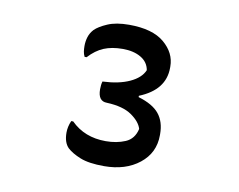

<svg xmlns="http://www.w3.org/2000/svg" viewBox="-56 -858 711 571"><g transform="rotate(10 300.0 -572.5)"><path d="M433 -681Q433 -614 356 -583V-579Q400 -566 419 -542.5Q438 -519 438 -482V-478Q438 -425 396.5 -392Q355 -359 290 -359Q244 -359 218 -369.5Q192 -380 178 -393Q163 -408 163 -438Q163 -456 171 -474H177Q218 -433 282 -433Q315 -433 341 -444Q367 -455 374 -486Q368 -507 341.5 -525.5Q315 -544 266 -546Q239 -546 239 -582Q239 -596 242 -606Q291 -608 323.5 -623Q356 -638 366 -662Q362 -686 340 -699Q318 -712 285 -712Q252 -712 228 -702Q204 -692 183 -669H177Q173 -677 172 -685Q171 -693 171 -701Q171 -715 175 -728Q179 -741 189 -752Q201 -764 226.5 -775Q252 -786 291 -786Q362 -786 397.5 -756Q433 -726 433 -685Z"/></g></svg>

Font: Recursive Mn Csl St
Style: Regular
Weight: 400
Monospace: yes
Version: Version 1.079;hotconv 1.0.112;makeotfexe 2.5.65598; ttfautoh